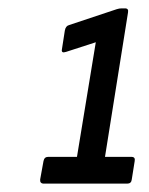

<svg xmlns="http://www.w3.org/2000/svg" viewBox="-20 -791 357 459"><path d="M85 -352Q75 -352 76 -362L84 -406Q86 -416 95 -416H164L209 -690L138 -667Q126 -663 128 -673L135 -718Q137 -729 145 -731L259 -769Q265 -771 271 -771H279Q288 -771 286 -761L231 -416H294Q304 -416 302 -406L295 -362Q294 -352 284 -352Z"/></svg>

Font: Sofia Sans Condensed Medium
Style: Italic
Weight: 500
Italic angle: -9°
Designer: Botio Nikoltchev, Ani Petrova
Foundry: lettersoup
Version: Version 4.101; ttfautohint (v1.8.4.7-5d5b)